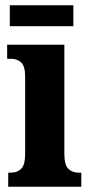

<svg xmlns="http://www.w3.org/2000/svg" viewBox="-20 -705 343 725"><path d="M11 0V-53H21Q45 -53 60 -67.5Q75 -82 75 -125V-415Q75 -455 60 -469Q45 -483 21 -483H7V-536H223V-125Q223 -82 238 -67.5Q253 -53 278 -53H287V0ZM17 -606V-685H257V-606Z"/></svg>

Font: Noto Serif Ethiopic ExtraCondensed ExtraBold
Style: Regular
Weight: 800
Width: 2
Designer: Monotype Design Team
Foundry: Monotype Imaging Inc.
Version: Version 2.102; ttfautohint (v1.8.4.7-5d5b)